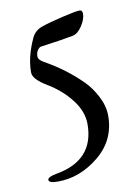

<svg xmlns="http://www.w3.org/2000/svg" viewBox="-73 -465 505 704"><g transform="rotate(-10 179.5 -113.0)"><path d="M86 189Q52 189 52 177Q52 166 85 160Q229 135 229 0Q229 -47 194.5 -91.5Q160 -136 108 -167Q58 -197 58 -222Q58 -281 89 -347Q100 -370 125 -380Q153 -390 206 -402.5Q259 -415 272 -415Q283 -415 283 -401Q283 -381 267 -356.5Q251 -332 232 -328Q191 -320 110 -309Q104 -308 97.5 -299Q91 -290 91 -276Q91 -263 111 -252Q187 -210 247 -150Q271 -126 290 -89.5Q309 -53 309 -17Q309 74 238.5 131.5Q168 189 86 189Z"/></g></svg>

Font: EB Garamond SC 12
Style: Regular
Weight: 400
Version: Version 0.016 ; ttfautohint (v0.97) -l 8 -r 50 -G 200 -x 0 -